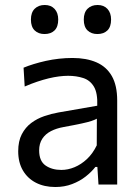

<svg xmlns="http://www.w3.org/2000/svg" viewBox="-20 -740 558 770"><path d="M202 10Q157.5 10 124 -7.2Q90.5 -24.5 71.8 -56.5Q53 -88.5 53 -133.5Q53 -174 67.5 -201.8Q82 -229.5 105.5 -247Q129 -264.5 157.5 -274.2Q186 -284 214.5 -289L370 -316Q372 -366.5 356.8 -392.2Q341.5 -418 314 -427Q286.5 -436 253 -436Q236 -436 216.5 -433.5Q197 -431 175.2 -425.8Q153.5 -420.5 129.5 -412.5Q105.5 -404.5 79 -393L74.5 -468.5Q92.5 -476 115.2 -483Q138 -490 163.8 -495.8Q189.5 -501.5 216.5 -504.5Q243.5 -507.5 271 -507.5Q326.5 -507.5 366.8 -490Q407 -472.5 428.5 -435Q450 -397.5 450 -337Q450 -314 450 -278.5Q450 -243 450 -211V-146.5Q450 -112.5 450 -77.2Q450 -42 450 0H375L370.5 -70.5H362.5Q347 -50.5 323.5 -32Q300 -13.5 269.2 -1.8Q238.5 10 202 10ZM226 -58.5Q252.5 -58.5 279 -69.5Q305.5 -80.5 328.8 -102.2Q352 -124 368 -157L368.5 -264Q360.5 -259.5 347.2 -255Q334 -250.5 307.8 -244.8Q281.5 -239 235 -230.5Q206.5 -225.5 184.5 -214.2Q162.5 -203 149.8 -183.8Q137 -164.5 137 -137Q137 -94 162.8 -76.2Q188.5 -58.5 226 -58.5ZM370.5 -603.5Q346 -603.5 331 -618Q316 -632.5 316 -661.5Q316 -690 331.2 -705Q346.5 -720 371.5 -720Q396.5 -720 411 -704.2Q425.5 -688.5 425.5 -661.5Q425.5 -632.5 410.8 -618Q396 -603.5 370.5 -603.5ZM158.5 -603.5Q134 -603.5 119 -618Q104 -632.5 104 -661.5Q104 -690 119.2 -705Q134.5 -720 159.5 -720Q184.5 -720 199 -704.2Q213.5 -688.5 213.5 -661.5Q213.5 -632.5 198.8 -618Q184 -603.5 158.5 -603.5Z"/></svg>

Font: Commissioner Thin
Style: Regular
Weight: 400
Version: Version 1.000